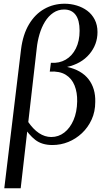

<svg xmlns="http://www.w3.org/2000/svg" viewBox="-20 -760 581 1030"><path d="M340 -401Q417 -384 455 -335Q493 -286 491 -213Q491 -161 471.5 -118.5Q452 -76 419.5 -45.5Q387 -15 346.5 1.5Q306 18 261 18Q205 18 169.5 -9.5Q134 -37 104 -86L129 -109Q186 -25 255 -25Q294 -25 325 -49Q356 -73 374.5 -116Q393 -159 394 -216Q395 -264 380 -301.5Q365 -339 332.5 -359Q300 -379 247 -376L253 -423Q298 -420 332.5 -440Q367 -460 387 -500Q407 -540 407 -595Q407 -652 385.5 -680.5Q364 -709 324 -709Q292 -709 266 -691.5Q240 -674 221.5 -644Q203 -614 192 -576.5Q181 -539 177 -500L91 250H3L93 -496Q103 -575 135.5 -629.5Q168 -684 217.5 -712Q267 -740 327 -740Q360 -740 391.5 -730.5Q423 -721 448 -702.5Q473 -684 488 -655Q503 -626 503 -588Q503 -521 459.5 -469.5Q416 -418 340 -401Z"/></svg>

Font: Brygada 1918 Medium
Style: Italic
Weight: 500
Italic angle: -8°
Designer: Mateusz Machalski | Borys Kosmynka | Przemek Hoffer
Foundry: NIEPODLEGLA 2018
Version: Version 3.006